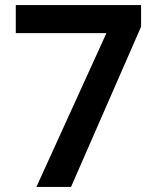

<svg xmlns="http://www.w3.org/2000/svg" viewBox="-20 -734 617 754"><path d="M123 0 398 -604H42V-714H534V-629L259 0Z"/></svg>

Font: Noto Sans Lao Looped SemiBold
Style: Regular
Weight: 600
Designer: Mark Frömberg, Ben Mitchell
Foundry: The Fontpad Ltd
Version: Version 1.002; ttfautohint (v1.8.4.7-5d5b)